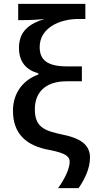

<svg xmlns="http://www.w3.org/2000/svg" viewBox="-20 -780 498 992"><path d="M47 -208C47 -92 112 -27 236 -5C326 12 340 32 340 56C340 92 313 147 280 192H386C416 149 445 92 445 34C445 -22 410 -62 310 -83C213 -104 160 -119 160 -216C160 -300 212 -360 324 -360H403V-437H326C221 -437 185 -473 185 -537C185 -634 285 -682 386 -682H421V-760H74V-676H98C140 -676 186 -679 210 -682C133 -658 78 -620 78 -533C78 -460 115 -419 178 -401V-395C105 -369 47 -305 47 -208Z"/></svg>

Font: Noto Sans Thai Medium
Style: Regular
Weight: 500
Designer: Monotype Design Team
Foundry: Monotype Imaging Inc.
Version: Version 1.901